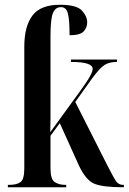

<svg xmlns="http://www.w3.org/2000/svg" viewBox="-20 -786 540 806"><path d="M13 0H258V-10H253Q228 -10 210 -21.5Q192 -33 192 -79V-216L231 -269L310 -94Q340 -29 376.5 -14.5Q413 0 495 0H500V-10H496Q478 -10 467.5 -25Q457 -40 430 -93L296 -358L366 -456Q400 -502 420 -514Q440 -526 471 -526V-536H278V-526Q369 -526 369 -497Q369 -487 359 -468Q349 -449 321 -410L191 -231Q192 -258 192 -289.5Q192 -321 192 -346V-636Q192 -705 202 -730.5Q212 -756 236 -756Q258 -756 265 -729.5Q272 -703 272 -638Q316 -638 331 -654Q346 -670 346 -692Q346 -718 323.5 -742Q301 -766 231 -766Q150 -766 116 -720.5Q82 -675 82 -590V-79Q82 -33 66 -21.5Q50 -10 19 -10H13Z"/></svg>

Font: Noto Serif Display Condensed Semi
Style: Regular
Weight: 600
Width: 3
Designer: Monotype Design Team
Foundry: Monotype Imaging Inc.
Version: Version 1.900